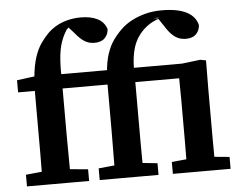

<svg xmlns="http://www.w3.org/2000/svg" viewBox="-52 -804 1097 868"><g transform="rotate(-5 496.5 -369.5)"><path d="M36 0V-53L138 -63H211L318 -53V0ZM108 0Q108 -36 108.5 -72Q109 -108 109 -144Q109 -180 109 -215V-427H33V-482L147 -497L110 -467L112 -486Q117 -541 129 -578Q141 -615 158.5 -640Q176 -665 196 -685Q226 -713 264 -726.5Q302 -740 344 -740Q389 -740 419.5 -725Q450 -710 461 -677Q460 -653 444 -636.5Q428 -620 397 -620Q371 -620 351 -633Q331 -646 311 -671L278 -708L293 -707H295L306 -710Q297 -706 290.5 -702Q284 -698 277 -691Q261 -667 250.5 -636.5Q240 -606 236.5 -563Q233 -520 235 -458V-215Q235 -180 235.5 -144Q236 -108 236 -72Q236 -36 237 0ZM179 -427V-492H486V-427ZM366 0V-53L468 -63H538L633 -53V0ZM437 0Q438 -36 438 -72Q438 -108 438.5 -144Q439 -180 439 -215V-427H362V-482L476 -497L441 -479Q445 -531 457 -566.5Q469 -602 486.5 -626.5Q504 -651 526 -672Q544 -690 572 -705.5Q600 -721 635.5 -730.5Q671 -740 712 -740Q783 -740 823.5 -719.5Q864 -699 874 -659Q872 -633 856 -617.5Q840 -602 810 -602Q783 -602 762.5 -616Q742 -630 725 -656L691 -707L704 -708H673L698 -704Q666 -694 641 -675Q616 -656 599 -630Q586 -611 578 -586.5Q570 -562 566.5 -530Q563 -498 565 -456V-215Q565 -180 565 -144Q565 -108 565.5 -72Q566 -36 566 0ZM698 1V-53L802 -63H854L960 -53V1ZM764 1Q764 -29 764.5 -66Q765 -103 765 -141Q765 -179 765 -211V-275Q765 -305 765 -330.5Q765 -356 764.5 -380Q764 -404 764 -427H508V-492H783L866 -502L892 -497L891 -366V-211Q891 -178 891 -140Q891 -102 891.5 -65.5Q892 -29 892 1Z"/></g></svg>

Font: Source Serif 4 SemiBold
Style: Regular
Weight: 600
Designer: Frank Grießhammer
Foundry: Adobe Systems Incorporated
Version: Version 4.004;hotconv 1.0.116;makeotfexe 2.5.65601